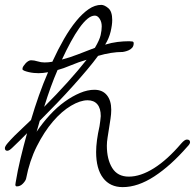

<svg xmlns="http://www.w3.org/2000/svg" viewBox="-42 -747 799 787"><path d="M9 -142Q-4 -129 -12 -129Q-22 -129 -22 -140Q-22 -147 -10 -161Q2 -175 18.5 -191.5Q35 -208 53.5 -225Q72 -242 85 -255Q100 -306 117.5 -355.5Q135 -405 155 -451Q144 -449 134.5 -448Q125 -447 116 -447Q108 -447 97 -448Q86 -449 75.5 -451.5Q65 -454 57.5 -457Q50 -460 50 -464Q50 -470 54 -476Q58 -482 63 -487.5Q68 -493 74 -496.5Q80 -500 85 -500Q98 -500 112 -495.5Q126 -491 141 -491Q156 -491 173 -494V-495Q196 -545 220.5 -587.5Q245 -630 270.5 -661Q296 -692 321.5 -709.5Q347 -727 373 -727Q386 -727 402 -713.5Q418 -700 418 -665Q418 -645 411.5 -617.5Q405 -590 389 -564Q415 -572 439.5 -575Q464 -578 487 -578Q495 -578 500.5 -577Q506 -576 506 -570Q506 -558 499.5 -551Q493 -544 484.5 -540.5Q476 -537 469 -535.5Q462 -534 461 -534Q414 -534 360 -518Q341 -492 314.5 -460.5Q288 -429 257 -394.5Q226 -360 191 -323.5Q156 -287 121 -252Q118 -240 114.5 -229Q111 -218 108 -207Q133 -244 162.5 -276Q192 -308 223.5 -330.5Q255 -353 286 -366Q317 -379 345 -379Q378 -379 396 -357Q414 -335 414 -297Q414 -280 411 -260.5Q408 -241 405 -221.5Q402 -202 399 -183.5Q396 -165 396 -150Q396 -94 418 -58.5Q440 -23 486 -23Q534 -23 589 -57.5Q644 -92 701 -159Q715 -175 724 -175Q737 -175 737 -164Q737 -157 726 -146Q658 -68 590.5 -24Q523 20 461 20Q409 20 380.5 -17.5Q352 -55 352 -124Q352 -168 366 -230Q368 -241 369 -251.5Q370 -262 371 -271Q371 -303 357 -319.5Q343 -336 317 -336Q287 -336 249 -313.5Q211 -291 175 -249Q139 -207 109 -147.5Q79 -88 65 -15Q63 -6 52 5.5Q41 17 27 17Q21 17 21 10Q21 6 22 4V2Q30 -47 42 -97Q54 -147 69 -201Q54 -186 39 -171Q24 -156 9 -142ZM139 -309Q190 -360 235 -410Q280 -460 313 -502Q281 -493 249 -479.5Q217 -466 194 -460Q180 -428 166.5 -391Q153 -354 139 -309ZM347 -551Q366 -583 370.5 -603Q375 -623 375 -639Q375 -657 366.5 -670Q358 -683 347 -683Q332 -683 316 -669.5Q300 -656 283 -632Q266 -608 248 -575Q230 -542 212 -503Q244 -511 277 -524Q310 -537 347 -551Z"/></svg>

Font: Discipuli Britannica
Style: Regular
Weight: 400
Designer: Peter Wiegel
Foundry: Peter Wiegel
Version: Version 0.001 2009